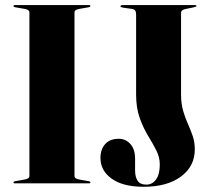

<svg xmlns="http://www.w3.org/2000/svg" viewBox="-20 -720 828 754"><path d="M272.5 -29Q272.5 -23 278 -19.5Q283.5 -16 294 -14.5L328 -8.5Q335 -7.5 335 -4Q335 -2 333.5 -1Q332 0 329.5 0H38.5Q35.5 0 34.2 -1Q33 -2 33 -4Q33 -7.5 40 -8.5L74 -14.5Q85 -16 90.2 -19.5Q95.5 -23 95.5 -29V-671Q95.5 -677 90.2 -680.5Q85 -684 74 -685.5L40 -691.5Q33 -692.5 33 -696Q33 -697.5 34.2 -698.8Q35.5 -700 38.5 -700H329.5Q332 -700 333.5 -698.8Q335 -697.5 335 -696Q335 -692.5 328 -691.5L294 -685.5Q283.5 -684 278 -680.5Q272.5 -677 272.5 -671ZM745 -133.5Q745 -67 690.8 -26.8Q636.5 13.5 544 13.5Q463 13.5 418.8 -18.2Q374.5 -50 374.5 -99.5Q374.5 -133.5 393 -154.2Q411.5 -175 446.5 -175Q473.5 -175 492 -154.5Q510.5 -134 510.5 -97.5V-50.5Q510.5 -25 520.5 -10Q530.5 5 554.5 5Q578.5 5 593 -15.5Q607.5 -36 607.5 -74Q607.5 -102.5 593.8 -129.5Q580 -156.5 561.2 -187.2Q542.5 -218 528.5 -257.2Q514.5 -296.5 514.5 -349V-662.5Q514.5 -673 511 -678.2Q507.5 -683.5 498.5 -685L463 -690Q457.5 -691 455.2 -692.2Q453 -693.5 453 -695.5Q453 -697.5 455.5 -698.8Q458 -700 460 -700H744Q748 -700 750 -699Q752 -698 752 -696Q752 -694 737.5 -690.5L710.5 -685Q700.5 -683 695.8 -679.5Q691 -676 691 -669V-350Q691 -313.5 699 -285.5Q707 -257.5 717.8 -233.8Q728.5 -210 736.8 -186Q745 -162 745 -133.5Z"/></svg>

Font: Fraunces 120pt
Style: Bold
Weight: 700
Version: Version 1.000;[b76b70a41]